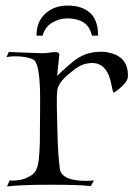

<svg xmlns="http://www.w3.org/2000/svg" viewBox="-20 -666 496 689"><path d="M223 -646Q274 -646 303 -620Q332 -594 332 -538H310Q302 -572 279 -586Q256 -600 221 -600Q193 -600 167 -584.5Q141 -569 133 -538H111Q111 -589 143 -617.5Q175 -646 221 -646ZM5 3 15 -19Q18 -18 27 -18Q53 -18 76 -28Q104 -40 111 -59Q117 -73 119.5 -97Q122 -121 123 -154L124 -298V-310Q124 -427 104 -449Q90 -460 55 -463Q49 -463 44 -463.5Q39 -464 34 -464Q17 -464 3 -461L12 -480Q20 -479 49.5 -478Q79 -477 130 -475Q135 -475 142.5 -475.5Q150 -476 158 -477Q167 -479 172.5 -479Q178 -479 180 -479Q193 -479 193 -468Q193 -464 192 -462L185 -393Q189 -398 203 -411Q217 -424 242 -445Q285 -480 338 -480Q345 -480 352 -480Q359 -480 366 -478Q441 -465 439 -392Q439 -368 391 -335Q390 -335 389.5 -334.5Q389 -334 388 -334Q385 -334 380 -361Q366 -440 310 -440Q306 -440 302 -439.5Q298 -439 293 -438Q266 -435 229 -402Q185 -367 185 -335Q185 -323 184 -324V-281Q184 -260 187 -158Q188 -139 189.5 -114.5Q191 -90 195 -58Q204 -17 288 -17Q297 -17 304.5 -17.5Q312 -18 317 -19L306 2Q283 -1 248.5 -2Q214 -3 169 -3H155Q56 -3 5 3Z"/></svg>

Font: Gideon Roman
Style: Regular
Weight: 400
Designer: Robert E. Leuschke
Foundry: Robert E. Leuschke
Version: Version 2.010